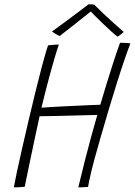

<svg xmlns="http://www.w3.org/2000/svg" viewBox="-20 -846 610 868"><path d="M42.5 1Q46.5 -21.5 56.2 -67.8Q66 -114 79.8 -174.2Q93.5 -234.5 109 -300.5Q124.5 -366.5 140 -429.8Q155.5 -493 169 -544Q177.5 -575 184.5 -600Q191.5 -625 197.5 -641Q202 -641.5 208.5 -642.2Q215 -643 221.8 -643.5Q228.5 -644 235 -644.2Q241.5 -644.5 246 -644.5Q236 -615.5 225.5 -579Q215 -542.5 205 -506.5Q195.5 -471 187.5 -439.8Q179.5 -408.5 174.2 -387Q169 -365.5 167.5 -359Q179 -360 205.2 -361.8Q231.5 -363.5 265 -365Q298.5 -366.5 332.2 -368.2Q366 -370 393.2 -371Q420.5 -372 433.5 -372.5Q444 -408.5 459.5 -459.5Q475 -510.5 491.8 -562.2Q508.5 -614 522.5 -652Q524 -652.5 526.5 -652.5Q529 -652.5 532.5 -652.5Q541.5 -652.5 553 -651.8Q564.5 -651 569.5 -649.5Q558.5 -622 542.8 -576Q527 -530 509 -472.8Q491 -415.5 472.5 -353.8Q454 -292 436.8 -232Q419.5 -172 405.5 -121Q399 -96.5 393.5 -73.8Q388 -51 384.2 -32.5Q380.5 -14 378 -1Q372 -0.5 363.5 0Q355 0.5 347 0.8Q339 1 334 1Q347.5 -56.5 363 -117.2Q378.5 -178 393.5 -232.8Q408.5 -287.5 420 -326.5Q409.5 -326 383.5 -325.5Q357.5 -325 323.8 -324Q290 -323 256.2 -322.2Q222.5 -321.5 196.2 -321Q170 -320.5 159 -320.5Q149 -274.5 137.5 -221Q126 -167.5 116 -119Q106 -70.5 99.2 -38.2Q92.5 -6 92 -2Q89.5 -1.5 84.2 -1Q79 -0.5 71.8 0Q64.5 0.5 57 0.8Q49.5 1 42.5 1ZM405.5 -825.5Q424.5 -806 448 -784Q471.5 -762 495.2 -740.5Q519 -719 539.5 -701.5Q531.5 -694.5 525 -689.5Q518.5 -684.5 512 -680Q501 -687.5 483.5 -703.5Q466 -719.5 446.5 -738Q427 -756.5 411 -772.8Q395 -789 387 -797.5H394.5Q391 -794.5 374 -781Q357 -767.5 334 -749.2Q311 -731 288.2 -713Q265.5 -695 249.5 -683Q246.5 -684.5 239.5 -688.2Q232.5 -692 225.2 -696.5Q218 -701 215 -703.5Q244 -724.5 278.8 -750.2Q313.5 -776 342 -797.5Q370.5 -819 380 -826.5Q383.5 -826.5 387.8 -826.5Q392 -826.5 396.5 -826.2Q401 -826 405.5 -825.5Z"/></svg>

Font: Grandstander Thin
Style: Italic
Weight: 100
Italic angle: -15°
Designer: Tyler Finck
Foundry: Etcetera Type Co
Version: Version 1.200